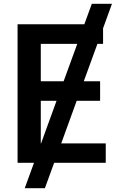

<svg xmlns="http://www.w3.org/2000/svg" viewBox="-20 -852 640 1005"><path d="M72 -725H421.5L460.5 -832H566L519.5 -704V-622.5H490L418.5 -426.5H504V-324.5H381.5L300.5 -101.5H533.5V0H263.5L215 133H109.5L158 0H72ZM195 -101.5 276 -324.5H193.5V-101.5ZM313 -426.5 384.5 -622.5H193.5V-426.5Z"/></svg>

Font: JuliaMono SemiBold
Style: Regular
Weight: 600
Monospace: yes
Designer: cormullion
Foundry: corm
Version: Version 0.055; ttfautohint (v1.8.4)